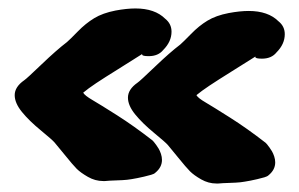

<svg xmlns="http://www.w3.org/2000/svg" viewBox="-20 -475 705 452"><path d="M252 -450.2Q278.3 -455.1 298.8 -455.1Q344.7 -455.1 369.1 -430.7Q383.8 -418.9 383.8 -400.4Q383.8 -377 364.3 -357.4Q352.5 -342.8 330.1 -342.8Q314.5 -342.8 314.5 -346.7Q314.5 -347.7 315.4 -347.7H314.5Q290 -332 257.8 -312Q225.6 -292 206.5 -279.3Q187.5 -266.6 175.8 -256.8Q179.7 -250 197.3 -239.7Q214.8 -229.5 254.9 -204.1Q294.9 -178.7 338.9 -144.5Q342.8 -140.6 344.7 -137.7L347.7 -133.8Q350.6 -129.9 353.5 -125Q356.4 -120.1 358.9 -112.8Q361.3 -105.5 361.3 -98.6Q361.3 -81.1 345.7 -68.4Q342.8 -65.4 335.9 -63.5Q318.4 -58.6 303.2 -55.7Q288.1 -52.7 279.3 -51.8Q270.5 -50.8 253.4 -50.3Q236.3 -49.8 227.5 -48.8H222.7Q204.1 -48.8 187 -58.6Q169.9 -68.4 160.6 -77.6Q151.4 -86.9 133.3 -109.4Q115.2 -131.8 108.4 -139.6Q103.5 -145.5 76.2 -168Q48.8 -190.4 31.7 -211.4Q14.6 -232.4 14.6 -251Q14.6 -270.5 37.1 -286.1Q43 -290 78.1 -323.7Q113.3 -357.4 137.7 -376Q144.5 -381.8 163.1 -400.9Q181.6 -419.9 201.7 -432.1Q221.7 -444.3 252 -450.2ZM518.6 -444.3Q544.9 -449.2 565.4 -449.2Q611.3 -449.2 635.7 -424.8Q650.4 -413.1 650.4 -394.5Q650.4 -371.1 630.9 -351.6Q619.1 -336.9 596.7 -336.9Q581.1 -336.9 581.1 -340.8Q581.1 -341.8 582 -341.8H581.1Q556.6 -326.2 524.4 -306.2Q492.2 -286.1 473.1 -273.4Q454.1 -260.7 442.4 -251Q446.3 -244.1 463.9 -233.9Q481.4 -223.6 521.5 -198.2Q561.5 -172.9 605.5 -138.7Q609.4 -134.8 611.3 -131.8L614.3 -127.9Q617.2 -124 620.1 -119.1Q623 -114.3 625.5 -106.9Q627.9 -99.6 627.9 -92.8Q627.9 -75.2 612.3 -62.5Q609.4 -59.6 602.5 -57.6Q585 -52.7 569.8 -49.8Q554.7 -46.9 545.9 -45.9Q537.1 -44.9 520 -44.4Q502.9 -43.9 494.1 -43H489.3Q470.7 -43 453.6 -52.7Q436.5 -62.5 427.2 -71.8Q418 -81.1 399.9 -103.5Q381.8 -126 375 -133.8Q370.1 -139.6 342.8 -162.1Q315.4 -184.6 298.3 -205.6Q281.2 -226.6 281.2 -245.1Q281.2 -264.6 303.7 -280.3Q309.6 -284.2 344.7 -317.9Q379.9 -351.6 404.3 -370.1Q411.1 -376 429.7 -395Q448.2 -414.1 468.3 -426.3Q488.3 -438.5 518.6 -444.3Z"/></svg>

Font: Essays1743
Style: Bold
Weight: 700
Designer: Based on the typeface in a 1743 English translation of the essays of Montaigne.  PostScript/TrueType font designed by Jo
Version: Version 002.100